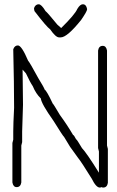

<svg xmlns="http://www.w3.org/2000/svg" viewBox="-20 -883 540 884"><path d="M62.5 -673.8Q79.6 -673.8 109.4 -603.5Q116.7 -596.2 156.2 -523.4Q184.1 -478 185.5 -470.7Q195.3 -464.8 222.7 -406.2Q225.1 -405.8 255.9 -353.5Q288.6 -309.1 316.4 -261.7Q320.3 -261.7 330.1 -242.2Q334 -241.2 357.4 -201.2Q378.9 -178.7 435.5 -87.9V-185.5Q435.5 -187.5 431.6 -201.2V-650.4Q435.1 -671.9 453.1 -671.9Q468.8 -671.9 472.7 -650.4V-212.9Q476.6 -199.2 476.6 -197.3V-41Q473.1 -19.5 455.1 -19.5Q450.7 -19.5 447.3 -21.5Q443.8 -19.5 439.5 -19.5Q422.4 -19.5 402.3 -60.5Q355 -137.2 337.9 -158.2L302.7 -207L275.4 -252Q270 -256.3 226.6 -326.2Q169.9 -406.2 168 -429.7Q145 -451.7 130.9 -486.3Q118.7 -503.9 99.6 -544.9L84 -562.5V-560.5Q85.9 -455.6 85.9 -400.4Q82 -297.9 82 -277.3V-228.5Q78.1 -214.8 78.1 -212.9V-43Q74.7 -21.5 56.6 -21.5Q41 -21.5 37.1 -43V-224.6Q37.1 -226.6 41 -240.2V-277.3Q41 -311.5 44.9 -386.7Q44.9 -493.2 41 -656.2Q47.4 -673.8 62.5 -673.8ZM158.2 -863.3Q170.9 -863.3 189.5 -832Q197.3 -826.7 244.1 -769.5L261.7 -753.9Q325.2 -816.4 335.9 -841.8Q348.6 -863.3 361.3 -863.3Q377 -863.3 380.9 -841.8V-839.8Q380.9 -831.1 353.5 -791Q289.1 -710.9 259.8 -710.9H252Q236.3 -710.9 210.9 -748Q194.8 -758.8 138.7 -832Q136.7 -839.8 136.7 -845.7Q143.1 -863.3 158.2 -863.3Z"/></svg>

Font: CEF Fonts CJK Mono
Style: Regular
Weight: 400
Designer: PartyBoss (派对大魔王)
Version: Release 2.25